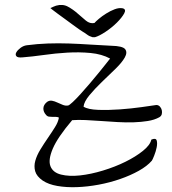

<svg xmlns="http://www.w3.org/2000/svg" viewBox="-20 -792 709 791"><path d="M156.2 -47.9Q130.9 -65.4 125 -86.4Q119.1 -107.4 125.5 -129.9Q131.8 -152.3 146.5 -176.3Q161.1 -200.2 177.2 -223.6Q193.4 -247.1 206.5 -268.1Q219.7 -289.1 222.7 -307.6Q216.8 -310.5 210 -310.5Q203.1 -310.5 195.8 -310.5Q188.5 -310.5 181.6 -311.5Q174.8 -312.5 169.9 -318.4Q158.2 -331.1 158.7 -345.7Q159.2 -360.4 173.8 -372.1Q183.6 -378.9 194.3 -377Q205.1 -375 216.3 -369.6Q227.5 -364.3 238.8 -359.9Q250 -355.5 260.7 -357.4Q265.6 -358.4 279.8 -371.6Q293.9 -384.8 312 -404.8Q330.1 -424.8 350.1 -448.2Q370.1 -471.7 387.2 -492.7Q404.3 -513.7 417 -529.8Q429.7 -545.9 433.6 -550.8Q399.4 -569.3 353 -573.7Q306.6 -578.1 257.3 -575.2Q208 -572.3 159.7 -565.4Q111.3 -558.6 73.2 -555.7Q52.7 -553.7 47.4 -560.5Q42 -567.4 47.4 -576.7Q52.7 -585.9 64.5 -594.7Q76.2 -603.5 89.8 -605.5Q133.8 -611.3 177.2 -612.8Q220.7 -614.3 264.2 -612.8Q307.6 -611.3 351.1 -608.4Q394.5 -605.5 438.5 -603.5Q485.4 -602.5 495.6 -589.4Q505.9 -576.2 494.1 -555.2Q482.4 -534.2 455.1 -507.8Q427.7 -481.4 399.4 -454.1Q371.1 -426.8 348.6 -399.9Q326.2 -373 324.2 -352.5Q342.8 -340.8 384.8 -339.4Q426.8 -337.9 473.6 -341.3Q520.5 -344.7 562.5 -350.6Q604.5 -356.4 624 -359.4Q632.8 -359.4 638.7 -353Q644.5 -346.7 646.5 -338.4Q648.4 -330.1 646.5 -321.8Q644.5 -313.5 635.7 -308.6Q616.2 -297.9 588.9 -293.5Q561.5 -289.1 530.3 -288.1Q499 -287.1 464.4 -289.1Q429.7 -291 396.5 -293.5Q363.3 -295.9 332.5 -297.4Q301.8 -298.8 277.3 -296.9Q216.8 -225.6 197.3 -179.2Q177.7 -132.8 188 -106.9Q198.2 -81.1 231.4 -72.8Q264.6 -64.5 309.6 -69.3Q354.5 -74.2 404.3 -89.4Q454.1 -104.5 496.6 -125.5Q539.1 -146.5 568.8 -170.4Q598.6 -194.3 603.5 -216.8Q622.1 -224.6 625.5 -213.4Q628.9 -202.1 625.5 -185.1Q622.1 -168 615.2 -150.9Q608.4 -133.8 605.5 -129.9Q585.9 -107.4 551.8 -88.4Q517.6 -69.3 475.6 -54.7Q433.6 -40 386.7 -31.2Q339.8 -22.5 296.4 -21Q252.9 -19.5 216.3 -25.9Q179.7 -32.2 156.2 -47.9ZM210.9 -768.6Q238.3 -776.4 259.8 -764.6Q281.2 -752.9 299.3 -736.8Q317.4 -720.7 334 -707Q350.6 -693.4 369.1 -697.3Q374 -703.1 387.2 -714.4Q400.4 -725.6 417.5 -736.3Q434.6 -747.1 452.6 -753.9Q470.7 -760.7 485.4 -757.8Q501 -753.9 491.7 -736.8Q482.4 -719.7 461.9 -699.2Q441.4 -678.7 415 -661.1Q388.7 -643.6 371.1 -638.7H361.3Q347.7 -642.6 338.9 -649.4Q330.1 -656.2 321.3 -661.1Q317.4 -663.1 305.7 -671.4Q293.9 -679.7 279.3 -690.4Q264.6 -701.2 248 -713.4Q231.4 -725.6 217.8 -735.4Q204.1 -745.1 195.8 -752Q187.5 -758.8 187.5 -758.8Q190.4 -760.7 199.7 -764.2Q209 -767.6 210.9 -768.6Z"/></svg>

Font: Give You Glory
Style: Regular
Weight: 400
Designer: Kimberly Geswein
Foundry: Kimberly Geswein
Version: Version 1.002